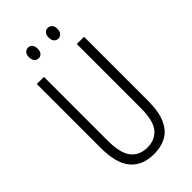

<svg xmlns="http://www.w3.org/2000/svg" viewBox="-272 -964 1049 1049"><g transform="rotate(-45 252.0 -439.5)"><path d="M435 -221Q435 -136 412.5 -85.5Q390 -35 349 -12.5Q308 10 253 10Q164 10 117 -45.5Q70 -101 70 -220V-714H125V-222Q125 -124 158.5 -82.5Q192 -41 253 -41Q311 -41 345 -81Q379 -121 379 -222V-714H435ZM143 -848Q143 -867 152.5 -878Q162 -889 177 -889Q191 -889 200.5 -878Q210 -867 210 -848Q210 -827 200.5 -816.5Q191 -806 177 -806Q162 -806 152.5 -817Q143 -828 143 -848ZM295 -848Q295 -867 304.5 -878Q314 -889 329 -889Q343 -889 353 -878.5Q363 -868 363 -848Q363 -828 353 -817Q343 -806 329 -806Q314 -806 304.5 -817Q295 -828 295 -848Z"/></g></svg>

Font: Noto Sans Lao UI ExtCond Light
Style: Regular
Weight: 300
Width: 2
Designer: Monotype Design Team
Foundry: Monotype Imaging Inc.
Version: Version 2.000; ttfautohint (v1.8.4.7-5d5b)